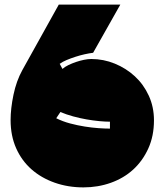

<svg xmlns="http://www.w3.org/2000/svg" viewBox="-20 -757 710 833"><path d="M384 -528Q367 -526 347 -521.5Q327 -517 307 -510.5Q287 -504 269 -496.5Q251 -489 239 -480L251 -458Q261 -467 276.5 -474.5Q292 -482 309.5 -488Q327 -494 344.5 -497.5Q362 -501 376 -501Q429 -501 478 -481Q527 -461 565 -426Q603 -391 625.5 -342Q648 -293 648 -235Q648 -167 623.5 -113Q599 -59 558 -21.5Q517 16 461 36Q405 56 342 56Q275 56 217 35.5Q159 15 116.5 -22.5Q74 -60 50 -114Q26 -168 26 -236Q26 -286 38.5 -346Q51 -406 77 -453L235 -737H502ZM242 -271 224 -244Q252 -230 284 -221.5Q316 -213 347.5 -208Q379 -203 407.5 -201Q436 -199 457 -199V-229Q437 -229 410.5 -231.5Q384 -234 355.5 -239Q327 -244 297.5 -252Q268 -260 242 -271Z"/></svg>

Font: ChangwonDangamAsac Bold
Style: Regular
Weight: 700
Designer: Choi Chi-young, Lee Youngbeen, Kim Jungjin, Yoon Jihee, Han Dohee
Foundry: YoonDesign Inc.
Version: Version 1.010;Build 20210623